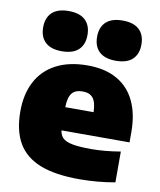

<svg xmlns="http://www.w3.org/2000/svg" viewBox="-90 -883 802 964"><g transform="rotate(10 311.0 -401.0)"><path d="M597 -215H250Q253.5 -189.5 268.8 -175.5Q284 -161.5 318.2 -155Q352.5 -148.5 414.5 -148.5Q481 -148.5 562 -162V-5Q472.5 11 380.5 11Q257.5 11 180.5 -19.2Q103.5 -49.5 66.8 -112.2Q30 -175 30 -274Q30 -361.5 63.8 -425.8Q97.5 -490 163.5 -524.5Q229.5 -559 324 -559Q413.5 -559 474.5 -524Q535.5 -489 566.2 -423.8Q597 -358.5 597 -267ZM248.5 -333H393Q391.5 -383 374.5 -404.5Q357.5 -426 321 -426Q284 -426 266.8 -404.5Q249.5 -383 248.5 -333ZM69.5 -709Q69.5 -758 98 -784.8Q126.5 -811.5 182.5 -811.5Q238.5 -811.5 267 -784.8Q295.5 -758 295.5 -709Q295.5 -660 267 -633.2Q238.5 -606.5 182.5 -606.5Q126.5 -606.5 98 -633.2Q69.5 -660 69.5 -709ZM344.5 -709Q344.5 -758 373 -784.8Q401.5 -811.5 457.5 -811.5Q513.5 -811.5 542 -784.8Q570.5 -758 570.5 -709Q570.5 -660 542 -633.2Q513.5 -606.5 457.5 -606.5Q401.5 -606.5 373 -633.2Q344.5 -660 344.5 -709Z"/></g></svg>

Font: Encode Sans Semi Expanded Black
Style: Regular
Weight: 900
Width: 6
Designer: Multiple Designers
Foundry: Impallari Type
Version: Version 2.000